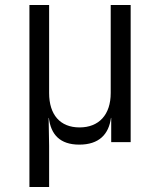

<svg xmlns="http://www.w3.org/2000/svg" viewBox="-20 -570 640 770"><path d="M98 180H177V15L175 -97H176C184 -31 220 10 298 10C377 10 416 -31 425 -97H426V0H504V-550H424V-197C424 -110 377 -59 299 -59C221 -59 177 -110 177 -197V-550H98Z"/></svg>

Font: JetBrains Mono Light
Style: Regular
Weight: 336
Monospace: yes
Designer: Philipp Nurullin, Konstantin Bulenkov
Foundry: JetBrains
Version: Version 2.305